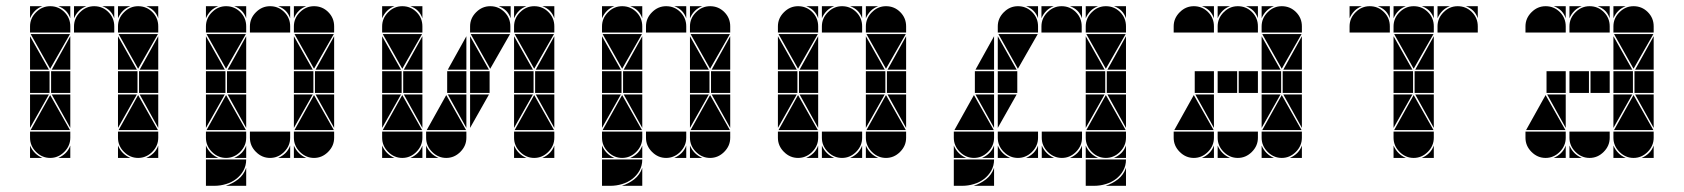

<svg xmlns="http://www.w3.org/2000/svg" viewBox="-20 -512 5437 620"><path d="M284 -492Q311 -492 330 -473Q349 -454 349 -427V-407H219V-427Q219 -453 238.5 -472.5Q258 -492 284 -492ZM142 -492Q169 -492 188 -473Q207 -454 207 -427V-407H77V-427Q77 -453 96.5 -472.5Q116 -492 142 -492ZM426 -492Q453 -492 472 -473Q491 -454 491 -427V-407H361V-427Q361 -453 380.5 -472.5Q400 -492 426 -492ZM426 -2Q400 -2 380.5 -21.5Q361 -41 361 -67V-87H491V-67Q491 -41 471.5 -21.5Q452 -2 426 -2ZM142 -2Q116 -2 96.5 -21.5Q77 -41 77 -67V-87H207V-67Q207 -41 187.5 -21.5Q168 -2 142 -2ZM363 -92 426 -205 490 -92ZM79 -92 142 -205 206 -92ZM206 -402 142 -290 79 -402ZM490 -402 426 -290 363 -402ZM424 -212H361V-282H424ZM140 -212H77V-282H140ZM491 -212H429V-282H491ZM207 -212H145V-282H207ZM77 -287V-395L138 -287ZM361 -287V-395L422 -287ZM361 -207H422L361 -99ZM77 -207H138L77 -99ZM207 -287H147L207 -395ZM491 -207V-99L431 -207ZM207 -207V-99L147 -207ZM491 -287H431L491 -395ZM361 -42Q373 -14 401 -2H361ZM361 -492H401Q387 -487 377 -477Q367 -467 361 -453ZM168 -2Q182 -8 192 -18Q202 -28 207 -42V-2ZM219 -492H259Q245 -487 235 -477Q225 -467 219 -453ZM349 -492V-453Q339 -482 310 -492ZM207 -492V-453Q197 -482 168 -492ZM77 -42Q89 -14 117 -2H77ZM77 -492H117Q103 -487 93 -477Q83 -467 77 -453ZM452 -2Q466 -8 476 -18Q486 -28 491 -42V-2ZM491 -492V-453Q481 -482 452 -492Z M852 -492Q879 -492 898 -473Q917 -454 917 -427V-407H787V-427Q787 -453 806.5 -472.5Q826 -492 852 -492ZM710 -492Q737 -492 756 -473Q775 -454 775 -427V-407H645V-427Q645 -453 664.5 -472.5Q684 -492 710 -492ZM994 -492Q1021 -492 1040 -473Q1059 -454 1059 -427V-407H929V-427Q929 -453 948.5 -472.5Q968 -492 994 -492ZM645 3H775Q775 23 766 39Q757 55 742.5 66Q728 77 709.5 82.5Q691 88 673 88H645ZM994 -2Q968 -2 948.5 -21.5Q929 -41 929 -67V-87H1059V-67Q1059 -41 1039.5 -21.5Q1020 -2 994 -2ZM710 -2Q684 -2 664.5 -21.5Q645 -41 645 -67V-87H775V-67Q775 -41 755.5 -21.5Q736 -2 710 -2ZM852 -2Q826 -2 806.5 -21.5Q787 -41 787 -67V-87H917V-67Q917 -41 897.5 -21.5Q878 -2 852 -2ZM931 -92 994 -205 1058 -92ZM647 -92 710 -205 774 -92ZM774 -402 710 -290 647 -402ZM1058 -402 994 -290 931 -402ZM992 -212H929V-282H992ZM708 -212H645V-282H708ZM1059 -212H997V-282H1059ZM775 -212H713V-282H775ZM645 -287V-395L706 -287ZM929 -287V-395L990 -287ZM929 -207H990L929 -99ZM645 -207H706L645 -99ZM775 -287H715L775 -395ZM1059 -207V-99L999 -207ZM775 -207V-99L715 -207ZM1059 -287H999L1059 -395ZM709 88Q731 81 749 67Q767 53 775 30V88ZM645 -42Q657 -14 685 -2H645ZM929 -42Q941 -14 969 -2H929ZM929 -492H969Q955 -487 945 -477Q935 -467 929 -453ZM878 -2Q892 -8 902 -18Q912 -28 917 -42V-2ZM645 -492H685Q671 -487 661 -477Q651 -467 645 -453ZM736 -2Q750 -8 760 -18Q770 -28 775 -42V-2ZM917 -492V-453Q907 -482 878 -492ZM775 -492V-453Q765 -482 736 -492Z M1563 -492Q1590 -492 1609 -473Q1628 -454 1628 -427V-407H1498V-427Q1498 -453 1517.5 -472.5Q1537 -492 1563 -492ZM1705 -492Q1732 -492 1751 -473Q1770 -454 1770 -427V-407H1640V-427Q1640 -453 1659.5 -472.5Q1679 -492 1705 -492ZM1705 -2Q1679 -2 1659.5 -21.5Q1640 -41 1640 -67V-87H1770V-67Q1770 -41 1750.5 -21.5Q1731 -2 1705 -2ZM1421 -2Q1395 -2 1375.5 -21.5Q1356 -41 1356 -67V-87H1486V-67Q1486 -41 1466.5 -21.5Q1447 -2 1421 -2ZM1642 -92 1705 -205 1769 -92ZM1358 -92 1421 -205 1485 -92ZM1627 -402 1563 -290 1500 -402ZM1769 -402 1705 -290 1642 -402ZM1703 -212H1640V-282H1703ZM1561 -212H1498V-282H1561ZM1770 -212H1708V-282H1770ZM1486 -212H1424V-282H1486ZM1498 -287V-395L1559 -287ZM1640 -287V-395L1701 -287ZM1498 -207H1559L1498 -99ZM1486 -287H1426L1486 -395ZM1770 -207V-99L1710 -207ZM1486 -207V-99L1426 -207ZM1770 -287H1710L1770 -395ZM1356 -42Q1368 -14 1396 -2H1356ZM1640 -42Q1652 -14 1680 -2H1640ZM1640 -492H1680Q1666 -487 1656 -477Q1646 -467 1640 -453ZM1731 -2Q1745 -8 1755 -18Q1765 -28 1770 -42V-2ZM1629 -492V-453Q1619 -482 1590 -492ZM1640 -207H1701L1640 -99ZM1770 -492V-453Q1760 -482 1731 -492ZM1279 -492Q1306 -492 1325 -473Q1344 -454 1344 -427V-407H1214V-427Q1214 -453 1233.5 -472.5Q1253 -492 1279 -492ZM1279 -2Q1253 -2 1233.5 -21.5Q1214 -41 1214 -67V-87H1344V-67Q1344 -41 1324.5 -21.5Q1305 -2 1279 -2ZM1216 -92 1279 -205 1343 -92ZM1343 -402 1279 -290 1216 -402ZM1277 -212H1214V-282H1277ZM1344 -212H1282V-282H1344ZM1214 -287V-395L1275 -287ZM1214 -207H1275L1214 -99ZM1344 -287H1284L1344 -395ZM1344 -207V-99L1284 -207ZM1214 -42Q1226 -14 1254 -2H1214ZM1214 -492H1254Q1240 -487 1230 -477Q1220 -467 1214 -453ZM1305 -2Q1319 -8 1329 -18Q1339 -28 1344 -42V-2ZM1344 -492V-453Q1334 -482 1305 -492Z M2131 -492Q2158 -492 2177 -473Q2196 -454 2196 -427V-407H2066V-427Q2066 -453 2085.5 -472.5Q2105 -492 2131 -492ZM1989 -492Q2016 -492 2035 -473Q2054 -454 2054 -427V-407H1924V-427Q1924 -453 1943.5 -472.5Q1963 -492 1989 -492ZM2273 -492Q2300 -492 2319 -473Q2338 -454 2338 -427V-407H2208V-427Q2208 -453 2227.5 -472.5Q2247 -492 2273 -492ZM1924 3H2054Q2054 23 2045 39Q2036 55 2021.5 66Q2007 77 1988.5 82.5Q1970 88 1952 88H1924ZM2273 -2Q2247 -2 2227.5 -21.5Q2208 -41 2208 -67V-87H2338V-67Q2338 -41 2318.5 -21.5Q2299 -2 2273 -2ZM1989 -2Q1963 -2 1943.5 -21.5Q1924 -41 1924 -67V-87H2054V-67Q2054 -41 2034.5 -21.5Q2015 -2 1989 -2ZM2131 -2Q2105 -2 2085.5 -21.5Q2066 -41 2066 -67V-87H2196V-67Q2196 -41 2176.5 -21.5Q2157 -2 2131 -2ZM2210 -92 2273 -205 2337 -92ZM1926 -92 1989 -205 2053 -92ZM2053 -402 1989 -290 1926 -402ZM2337 -402 2273 -290 2210 -402ZM2271 -212H2208V-282H2271ZM1987 -212H1924V-282H1987ZM2338 -212H2276V-282H2338ZM2054 -212H1992V-282H2054ZM1924 -287V-395L1985 -287ZM2208 -287V-395L2269 -287ZM2208 -207H2269L2208 -99ZM1924 -207H1985L1924 -99ZM2054 -287H1994L2054 -395ZM2338 -207V-99L2278 -207ZM2054 -207V-99L1994 -207ZM2338 -287H2278L2338 -395ZM1988 88Q2010 81 2028 67Q2046 53 2054 30V88ZM1924 -42Q1936 -14 1964 -2H1924ZM2208 -42Q2220 -14 2248 -2H2208ZM2208 -492H2248Q2234 -487 2224 -477Q2214 -467 2208 -453ZM2157 -2Q2171 -8 2181 -18Q2191 -28 2196 -42V-2ZM1924 -492H1964Q1950 -487 1940 -477Q1930 -467 1924 -453ZM2015 -2Q2029 -8 2039 -18Q2049 -28 2054 -42V-2ZM2196 -492V-453Q2186 -482 2157 -492ZM2054 -492V-453Q2044 -482 2015 -492Z M2699 -492Q2726 -492 2745 -473Q2764 -454 2764 -427V-407H2634V-427Q2634 -453 2653.5 -472.5Q2673 -492 2699 -492ZM2557 -492Q2584 -492 2603 -473Q2622 -454 2622 -427V-407H2492V-427Q2492 -453 2511.5 -472.5Q2531 -492 2557 -492ZM2841 -492Q2868 -492 2887 -473Q2906 -454 2906 -427V-407H2776V-427Q2776 -453 2795.5 -472.5Q2815 -492 2841 -492ZM2841 -2Q2815 -2 2795.5 -21.5Q2776 -41 2776 -67V-87H2906V-67Q2906 -41 2886.5 -21.5Q2867 -2 2841 -2ZM2557 -2Q2531 -2 2511.5 -21.5Q2492 -41 2492 -67V-87H2622V-67Q2622 -41 2602.5 -21.5Q2583 -2 2557 -2ZM2699 -2Q2673 -2 2653.5 -21.5Q2634 -41 2634 -67V-87H2764V-67Q2764 -41 2744.5 -21.5Q2725 -2 2699 -2ZM2778 -92 2841 -205 2905 -92ZM2494 -92 2557 -205 2621 -92ZM2621 -402 2557 -290 2494 -402ZM2905 -402 2841 -290 2778 -402ZM2839 -212H2776V-282H2839ZM2555 -212H2492V-282H2555ZM2906 -212H2844V-282H2906ZM2622 -212H2560V-282H2622ZM2492 -287V-395L2553 -287ZM2776 -287V-395L2837 -287ZM2776 -207H2837L2776 -99ZM2492 -207H2553L2492 -99ZM2622 -287H2562L2622 -395ZM2906 -207V-99L2846 -207ZM2622 -207V-99L2562 -207ZM2906 -287H2846L2906 -395ZM2634 -42Q2646 -14 2674 -2H2634ZM2776 -42Q2788 -14 2816 -2H2776ZM2776 -492H2816Q2802 -487 2792 -477Q2782 -467 2776 -453ZM2725 -2Q2739 -8 2749 -18Q2759 -28 2764 -42V-2ZM2583 -2Q2597 -8 2607 -18Q2617 -28 2622 -42V-2ZM2634 -492H2674Q2660 -487 2650 -477Q2640 -467 2634 -453ZM2764 -492V-453Q2754 -482 2725 -492ZM2622 -492V-453Q2612 -482 2583 -492Z M3267 -492Q3294 -492 3313 -473Q3332 -454 3332 -427V-407H3202V-427Q3202 -453 3221.5 -472.5Q3241 -492 3267 -492ZM3060 3H3190Q3190 23 3181 39Q3172 55 3157.5 66Q3143 77 3124.5 82.5Q3106 88 3088 88H3060ZM3409 -2Q3383 -2 3363.5 -21.5Q3344 -41 3344 -67V-87H3474V-67Q3474 -41 3454.5 -21.5Q3435 -2 3409 -2ZM3267 -2Q3241 -2 3221.5 -21.5Q3202 -41 3202 -67V-87H3332V-67Q3332 -41 3312.5 -21.5Q3293 -2 3267 -2ZM3125 -2Q3099 -2 3079.5 -21.5Q3060 -41 3060 -67V-87H3190V-67Q3190 -41 3170.5 -21.5Q3151 -2 3125 -2ZM3062 -92 3125 -205 3189 -92ZM3331 -402 3267 -290 3204 -402ZM3265 -212H3202V-282H3265ZM3190 -212H3128V-282H3190ZM3202 -287V-395L3263 -287ZM3202 -207H3263L3202 -99ZM3190 -207V-99L3130 -207ZM3190 -287H3130L3190 -395ZM3124 88Q3146 81 3164 67Q3182 53 3190 30V88ZM3060 -42Q3072 -14 3100 -2H3060ZM3344 -42Q3356 -14 3384 -2H3344ZM3202 -42Q3214 -14 3242 -2H3202ZM3151 -2Q3165 -8 3175 -18Q3185 -28 3190 -42V-2ZM3435 -2Q3449 -8 3459 -18Q3469 -28 3474 -42V-2ZM3293 -2Q3307 -8 3317 -18Q3327 -28 3332 -42V-2ZM3332 -492V-453Q3322 -482 3293 -492ZM3551 -492Q3578 -492 3597 -473Q3616 -454 3616 -427V-407H3486V-427Q3486 -453 3505.5 -472.5Q3525 -492 3551 -492ZM3486 3H3616Q3616 23 3607 39Q3598 55 3583.5 66Q3569 77 3550.5 82.5Q3532 88 3514 88H3486ZM3551 -2Q3525 -2 3505.5 -21.5Q3486 -41 3486 -67V-87H3616V-67Q3616 -41 3596.5 -21.5Q3577 -2 3551 -2ZM3488 -92 3551 -205 3615 -92ZM3615 -402 3551 -290 3488 -402ZM3549 -212H3486V-282H3549ZM3616 -212H3554V-282H3616ZM3486 -287V-395L3547 -287ZM3486 -207H3547L3486 -99ZM3616 -207V-99L3556 -207ZM3616 -287H3556L3616 -395ZM3550 88Q3572 81 3590 67Q3608 53 3616 30V88ZM3486 -42Q3498 -14 3526 -2H3486ZM3577 -2Q3591 -8 3601 -18Q3611 -28 3616 -42V-2ZM3486 -492H3526Q3512 -487 3502 -477Q3492 -467 3486 -453ZM3616 -492V-453Q3606 -482 3577 -492ZM3408 -492Q3435 -492 3454 -473Q3473 -454 3473 -427V-407H3343V-427Q3343 -453 3362.5 -472.5Q3382 -492 3408 -492ZM3343 -492H3383Q3369 -487 3359 -477Q3349 -467 3343 -453ZM3474 -492V-453Q3464 -482 3435 -492Z M3977 -492Q4004 -492 4023 -473Q4042 -454 4042 -427V-407H3912V-427Q3912 -453 3931.5 -472.5Q3951 -492 3977 -492ZM3835 -492Q3862 -492 3881 -473Q3900 -454 3900 -427V-407H3770V-427Q3770 -453 3789.5 -472.5Q3809 -492 3835 -492ZM4119 -492Q4146 -492 4165 -473Q4184 -454 4184 -427V-407H4054V-427Q4054 -453 4073.5 -472.5Q4093 -492 4119 -492ZM4119 -2Q4093 -2 4073.5 -21.5Q4054 -41 4054 -67V-87H4184V-67Q4184 -41 4164.5 -21.5Q4145 -2 4119 -2ZM3835 -2Q3809 -2 3789.5 -21.5Q3770 -41 3770 -67V-87H3900V-67Q3900 -41 3880.5 -21.5Q3861 -2 3835 -2ZM3977 -2Q3951 -2 3931.5 -21.5Q3912 -41 3912 -67V-87H4042V-67Q4042 -41 4022.5 -21.5Q4003 -2 3977 -2ZM3772 -92 3835 -205 3899 -92ZM4056 -92 4119 -205 4183 -92ZM4183 -402 4119 -290 4056 -402ZM4117 -212H4054V-282H4117ZM3975 -212H3912V-282H3975ZM4184 -212H4122V-282H4184ZM3900 -212H3838V-282H3900ZM4042 -212H3980V-282H4042ZM4054 -207H4115L4054 -99ZM4054 -287V-395L4115 -287ZM4184 -207V-99L4124 -207ZM3900 -207V-99L3840 -207ZM4184 -287H4124L4184 -395ZM4054 -42Q4066 -14 4094 -2H4054ZM3912 -42Q3924 -14 3952 -2H3912ZM4145 -2Q4159 -8 4169 -18Q4179 -28 4184 -42V-2ZM3861 -2Q3875 -8 3885 -18Q3895 -28 3900 -42V-2ZM3912 -492H3952Q3938 -487 3928 -477Q3918 -467 3912 -453ZM4054 -492H4094Q4080 -487 4070 -477Q4060 -467 4054 -453ZM4042 -492V-453Q4032 -482 4003 -492ZM3900 -492V-453Q3890 -482 3861 -492Z M4545 -492Q4572 -492 4591 -473Q4610 -454 4610 -427V-407H4480V-427Q4480 -453 4499.5 -472.5Q4519 -492 4545 -492ZM4545 -2Q4519 -2 4499.5 -21.5Q4480 -41 4480 -67V-87H4610V-67Q4610 -41 4590.5 -21.5Q4571 -2 4545 -2ZM4482 -92 4545 -205 4609 -92ZM4609 -402 4545 -290 4482 -402ZM4543 -212H4480V-282H4543ZM4610 -212H4548V-282H4610ZM4480 -287V-395L4541 -287ZM4480 -207H4541L4480 -99ZM4610 -207V-99L4550 -207ZM4610 -287H4550L4610 -395ZM4480 -42Q4492 -14 4520 -2H4480ZM4571 -2Q4585 -8 4595 -18Q4605 -28 4610 -42V-2ZM4480 -492H4520Q4506 -487 4496 -477Q4486 -467 4480 -453ZM4610 -492V-453Q4600 -482 4571 -492ZM4403 -492Q4430 -492 4449 -473Q4468 -454 4468 -427V-407H4338V-427Q4338 -453 4357.5 -472.5Q4377 -492 4403 -492ZM4687 -492Q4714 -492 4733 -473Q4752 -454 4752 -427V-407H4622V-427Q4622 -453 4641.5 -472.5Q4661 -492 4687 -492ZM4622 -492H4662Q4648 -487 4638 -477Q4628 -467 4622 -453ZM4468 -492V-453Q4458 -482 4429 -492ZM4338 -492H4378Q4364 -487 4354 -477Q4344 -467 4338 -453ZM4752 -492V-453Q4742 -482 4713 -492Z M5113 -492Q5140 -492 5159 -473Q5178 -454 5178 -427V-407H5048V-427Q5048 -453 5067.5 -472.5Q5087 -492 5113 -492ZM4971 -492Q4998 -492 5017 -473Q5036 -454 5036 -427V-407H4906V-427Q4906 -453 4925.5 -472.5Q4945 -492 4971 -492ZM5255 -492Q5282 -492 5301 -473Q5320 -454 5320 -427V-407H5190V-427Q5190 -453 5209.5 -472.5Q5229 -492 5255 -492ZM5255 -2Q5229 -2 5209.5 -21.5Q5190 -41 5190 -67V-87H5320V-67Q5320 -41 5300.5 -21.5Q5281 -2 5255 -2ZM4971 -2Q4945 -2 4925.5 -21.5Q4906 -41 4906 -67V-87H5036V-67Q5036 -41 5016.5 -21.5Q4997 -2 4971 -2ZM5113 -2Q5087 -2 5067.5 -21.5Q5048 -41 5048 -67V-87H5178V-67Q5178 -41 5158.5 -21.5Q5139 -2 5113 -2ZM4908 -92 4971 -205 5035 -92ZM5192 -92 5255 -205 5319 -92ZM5319 -402 5255 -290 5192 -402ZM5253 -212H5190V-282H5253ZM5111 -212H5048V-282H5111ZM5320 -212H5258V-282H5320ZM5036 -212H4974V-282H5036ZM5178 -212H5116V-282H5178ZM5190 -207H5251L5190 -99ZM5190 -287V-395L5251 -287ZM5320 -207V-99L5260 -207ZM5036 -207V-99L4976 -207ZM5320 -287H5260L5320 -395ZM5190 -42Q5202 -14 5230 -2H5190ZM5048 -42Q5060 -14 5088 -2H5048ZM5281 -2Q5295 -8 5305 -18Q5315 -28 5320 -42V-2ZM4997 -2Q5011 -8 5021 -18Q5031 -28 5036 -42V-2ZM5048 -492H5088Q5074 -487 5064 -477Q5054 -467 5048 -453ZM5190 -492H5230Q5216 -487 5206 -477Q5196 -467 5190 -453ZM5178 -492V-453Q5168 -482 5139 -492ZM5036 -492V-453Q5026 -482 4997 -492Z"/></svg>

Font: CAT DyFa
Style: Regular
Weight: 400
Designer: Peter Wiegel
Foundry: Peter Wiegel
Version: Version 1.001; ttfautohint (v1.3)